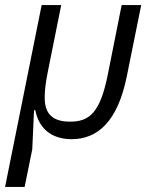

<svg xmlns="http://www.w3.org/2000/svg" viewBox="-30 -536 606 756"><path d="M252 12C355 12 433 -58 469 -234L526 -516H449L394 -240C364 -92 322 -57 246 -57C180 -57 146 -85 146 -151C146 -185 151 -215 157 -247L211 -516H134L-10 200H67L97 52L104 -102H109C123 -30 173 12 252 12Z"/></svg>

Font: Braiins Sans
Style: Italic
Weight: 400
Italic angle: -11.31°
Designer: Mike Abbink, Paul van der Laan, Pieter van Rosmalen, Jiri Chlebus, Lubos Buracinsky
Foundry: Bold Monday, Sudetype
Version: Version 1.000;hotconv 1.0.109;makeotfexe 2.5.65596